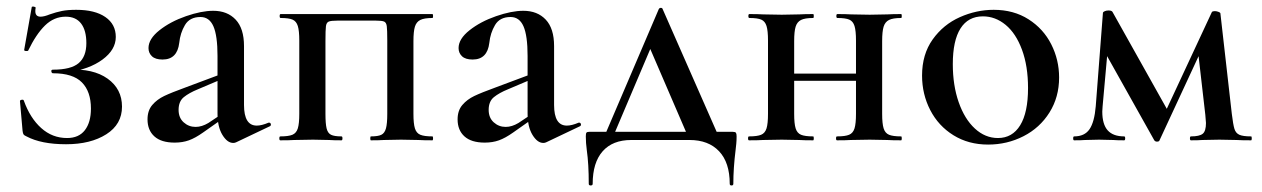

<svg xmlns="http://www.w3.org/2000/svg" viewBox="-20 -429 3857 587"><path d="M258 -97Q258 -149 230.5 -177Q203 -205 142 -205Q138 -205 137 -210.5Q136 -216 142 -216Q197 -216 220.5 -236Q244 -256 244 -297Q244 -336 228 -357Q212 -378 181 -378Q145 -378 117.5 -351Q90 -324 66 -274Q65 -273 61 -273Q53 -273 54 -277L77 -407Q77 -409 81 -409Q84 -409 87 -407.5Q90 -406 89 -405Q88 -401 88 -395Q88 -378 104 -378Q115 -378 132 -385Q152 -392 169.5 -395.5Q187 -399 213 -399Q270 -399 302 -377Q334 -355 334 -316Q334 -277 293.5 -247Q253 -217 187 -208L189 -216Q265 -220 309 -188.5Q353 -157 353 -103Q353 -49 305 -18.5Q257 12 182 12Q106 12 61 -12Q54 -15 52 -18Q50 -21 49 -29L41 -120Q41 -123 46.5 -124Q52 -125 53 -121Q72 -68 106 -37.5Q140 -7 185 -7Q221 -7 239.5 -31Q258 -55 258 -97Z M693 8Q675 8 660 -16.5Q645 -41 645 -82V-258Q645 -320 632.5 -348.5Q620 -377 593 -377Q560 -377 545.5 -352.5Q531 -328 528 -298Q522 -247 477 -247Q455 -247 444.5 -257Q434 -267 434 -282Q434 -310 467.5 -336.5Q501 -363 548.5 -379.5Q596 -396 632 -396Q675 -396 700.5 -369Q726 -342 726 -288V-108Q726 -45 765 -45Q780 -45 801 -54H803Q807 -54 808 -49.5Q809 -45 805 -43L702 6Q698 8 693 8ZM431 -64Q431 -91 445.5 -108Q460 -125 482 -135.5Q504 -146 548 -162L655 -202L658 -187L585 -156Q558 -145 542 -132Q526 -119 526 -93Q526 -69 541.5 -55Q557 -41 578 -41Q597 -41 617 -53L671 -89L672 -74L601 -24Q577 -7 557.5 0Q538 7 514 7Q473 7 452 -12Q431 -31 431 -64Z M1302 0Q1275 0 1259 -1L1206 -2L1154 -1Q1139 0 1114 0Q1112 0 1112 -6Q1112 -12 1114 -12Q1136 -12 1146 -17Q1156 -22 1160 -36.5Q1164 -51 1164 -81V-305Q1164 -338 1162.5 -349Q1161 -360 1154.5 -363Q1148 -366 1128 -366H1013Q992 -366 985 -363Q978 -360 976.5 -349Q975 -338 975 -303V-81Q975 -51 978.5 -36.5Q982 -22 992 -17Q1002 -12 1024 -12Q1027 -12 1027 -6Q1027 0 1024 0Q1000 0 986 -1L937 -2L880 -1Q865 0 837 0Q834 0 834 -6Q834 -12 837 -12Q862 -12 874 -17Q886 -22 890.5 -36.5Q895 -51 895 -81V-305Q895 -335 890.5 -349.5Q886 -364 874.5 -369Q863 -374 838 -374Q835 -374 835 -380Q835 -386 838 -386H1302Q1304 -386 1304 -380Q1304 -374 1302 -374Q1277 -374 1265 -368Q1253 -362 1248.5 -347.5Q1244 -333 1244 -303V-81Q1244 -51 1248.5 -36.5Q1253 -22 1265 -17Q1277 -12 1302 -12Q1304 -12 1304 -6Q1304 0 1302 0Z M1641 8Q1623 8 1608 -16.5Q1593 -41 1593 -82V-258Q1593 -320 1580.5 -348.5Q1568 -377 1541 -377Q1508 -377 1493.5 -352.5Q1479 -328 1476 -298Q1470 -247 1425 -247Q1403 -247 1392.5 -257Q1382 -267 1382 -282Q1382 -310 1415.5 -336.5Q1449 -363 1496.5 -379.5Q1544 -396 1580 -396Q1623 -396 1648.5 -369Q1674 -342 1674 -288V-108Q1674 -45 1713 -45Q1728 -45 1749 -54H1751Q1755 -54 1756 -49.5Q1757 -45 1753 -43L1650 6Q1646 8 1641 8ZM1379 -64Q1379 -91 1393.5 -108Q1408 -125 1430 -135.5Q1452 -146 1496 -162L1603 -202L1606 -187L1533 -156Q1506 -145 1490 -132Q1474 -119 1474 -93Q1474 -69 1489.5 -55Q1505 -41 1526 -41Q1545 -41 1565 -53L1619 -89L1620 -74L1549 -24Q1525 -7 1505.5 0Q1486 7 1462 7Q1421 7 1400 -12Q1379 -31 1379 -64Z M2006 -401 2182 -1H2088L1963 -291L1999 -352L1850 -1H1823L1994 -401Q1996 -405 2000.5 -405Q2005 -405 2006 -401ZM1774 30Q1771 8 1771 -12Q1771 -21 1773 -23.5Q1775 -26 1782 -26H2220Q2228 -26 2230 -23Q2232 -20 2232 -12Q2232 0 2231 10.5Q2230 21 2229 29Q2222 85 2222 133Q2222 138 2216.5 138Q2211 138 2211 133Q2211 68 2178.5 33.5Q2146 -1 2088 -1H1910Q1853 -1 1822.5 33.5Q1792 68 1792 133Q1792 138 1786 138Q1780 138 1780 133Q1780 72 1774 30Z M2367 -204H2636V-182H2367ZM2271 -374Q2268 -374 2268 -380Q2268 -386 2271 -386Q2298 -386 2313 -385L2370 -384L2424 -385Q2440 -386 2466 -386Q2468 -386 2468 -380Q2468 -374 2466 -374Q2441 -374 2429 -368Q2417 -362 2412.5 -347.5Q2408 -333 2408 -303V-81Q2408 -51 2412.5 -36.5Q2417 -22 2429 -17Q2441 -12 2466 -12Q2468 -12 2468 -6Q2468 0 2466 0Q2439 0 2423 -1L2370 -2L2313 -1Q2298 0 2270 0Q2267 0 2267 -6Q2267 -12 2270 -12Q2295 -12 2307 -17Q2319 -22 2323.5 -36.5Q2328 -51 2328 -81V-305Q2328 -335 2323.5 -349.5Q2319 -364 2307.5 -369Q2296 -374 2271 -374ZM2540 -374Q2537 -374 2537 -380Q2537 -386 2540 -386Q2567 -386 2582 -385L2639 -384L2693 -385Q2709 -386 2735 -386Q2737 -386 2737 -380Q2737 -374 2735 -374Q2710 -374 2698 -368Q2686 -362 2681.5 -347.5Q2677 -333 2677 -303V-81Q2677 -51 2681.5 -36.5Q2686 -22 2698 -17Q2710 -12 2735 -12Q2737 -12 2737 -6Q2737 0 2735 0Q2708 0 2692 -1L2639 -2L2581 -1Q2566 0 2539 0Q2536 0 2536 -6Q2536 -12 2539 -12Q2564 -12 2576 -17Q2588 -22 2592.5 -36.5Q2597 -51 2597 -81V-305Q2597 -335 2592.5 -349.5Q2588 -364 2576.5 -369Q2565 -374 2540 -374Z M2799 -198Q2799 -263 2831.5 -308.5Q2864 -354 2914.5 -376.5Q2965 -399 3018 -399Q3079 -399 3124.5 -370Q3170 -341 3194 -293.5Q3218 -246 3218 -192Q3218 -132 3188.5 -85Q3159 -38 3109 -12.5Q3059 13 3001 13Q2941 13 2895 -15.5Q2849 -44 2824 -92.5Q2799 -141 2799 -198ZM3123 -160Q3123 -227 3104.5 -277Q3086 -327 3054.5 -353Q3023 -379 2985 -379Q2940 -379 2916.5 -342Q2893 -305 2893 -233Q2893 -168 2911 -116.5Q2929 -65 2960.5 -36Q2992 -7 3031 -7Q3075 -7 3099 -46Q3123 -85 3123 -160Z M3805 0Q3776 0 3760 -1L3708 -2L3656 -1Q3644 0 3621 0Q3618 0 3618 -6Q3618 -12 3621 -12Q3647 -12 3657 -20Q3667 -28 3667 -53Q3667 -58 3665 -78L3642 -278L3680 -334L3525 0Q3524 4 3517 4Q3512 4 3509 0L3356 -273L3371 -327L3351 -104L3350 -88Q3350 -49 3366.5 -30.5Q3383 -12 3417 -12Q3420 -12 3420 -6Q3420 0 3417 0Q3395 0 3383 -1L3340 -2L3298 -1Q3286 0 3264 0Q3261 0 3261 -6Q3261 -12 3264 -12Q3296 -12 3311 -34Q3326 -56 3330 -104L3352 -390Q3353 -393 3358 -395Q3363 -397 3369 -397Q3378 -397 3381 -393L3553 -86L3534 -68L3685 -392Q3687 -395 3694 -395Q3699 -395 3704.5 -393Q3710 -391 3711 -389L3746 -81Q3750 -48 3754 -35Q3758 -22 3769 -17Q3780 -12 3805 -12Q3807 -12 3807 -6Q3807 0 3805 0Z"/></svg>

Font: Cormorant Garamond SemiBold
Style: Regular
Weight: 600
Designer: Christian Thalmann (Catharsis Fonts)
Foundry: Catharsis Fonts
Version: Version 4.000